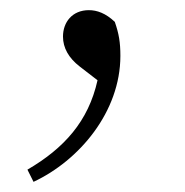

<svg xmlns="http://www.w3.org/2000/svg" viewBox="-20 -125 364 378"><path d="M172 33C154 114 106 167 34 209L46 233C136 191 217 95 217 -15C217 -42 214 -59 206 -82C188 -99 171 -105 155 -105C122 -105 104 -81 104 -53C104 -31 115 -11 137 6Z"/></svg>

Font: Noto Serif CJK JP Light
Style: Regular
Weight: 300
Designer: Ryoko NISHIZUKA 西塚涼子 (kana & ideographs); Frank Grießhammer (Latin, Greek & Cyrillic); Wenlong ZHANG 张文龙 (bopomofo); San
Foundry: Adobe Systems Incorporated
Version: Version 1.001;PS 1.001;hotconv 16.6.54;makeotf.lib2.5.65590